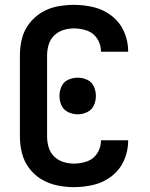

<svg xmlns="http://www.w3.org/2000/svg" viewBox="-20 -763 616 791"><path d="M285 8Q327 8 367.5 -2Q408 -12 441 -38Q474 -64 491 -102.5Q508 -141 508 -183V-185H396V-184Q396 -156 381 -132Q366 -108 339.5 -98.5Q313 -89 285 -89Q263 -89 241.5 -95.5Q220 -102 203.5 -118Q187 -134 180.5 -156Q174 -178 174 -200V-535Q174 -557 180.5 -579Q187 -601 203.5 -617Q220 -633 241.5 -639.5Q263 -646 285 -646Q313 -646 339.5 -636.5Q366 -627 381 -603Q396 -579 396 -551V-550H508V-553Q508 -594 491 -632.5Q474 -671 441 -697Q408 -723 367.5 -733Q327 -743 285 -743Q251 -743 216.5 -736.5Q182 -730 152 -712Q122 -694 100.5 -666Q79 -638 70.5 -604Q62 -570 62 -535V-200Q62 -166 70.5 -132Q79 -98 100.5 -69.5Q122 -41 152 -23.5Q182 -6 216.5 1Q251 8 285 8ZM300 -292Q320 -292 339 -301Q358 -310 366.5 -328.5Q375 -347 375 -368Q375 -388 366.5 -407Q358 -426 339 -434.5Q320 -443 300 -443Q280 -443 261 -434.5Q242 -426 233.5 -407Q225 -388 225 -368Q225 -347 233.5 -328.5Q242 -310 261 -301Q280 -292 300 -292Z"/></svg>

Font: Iosevka Sparkle Semibold
Style: Regular
Weight: 600
Designer: Belleve Invis
Foundry: Belleve Invis
Version: Version 4.5.0; ttfautohint (v1.8.3)